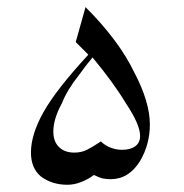

<svg xmlns="http://www.w3.org/2000/svg" viewBox="-20 -676 513 536"><path d="M191.4 -558.6 218.8 -656.2Q312.5 -562.5 355.5 -472.7Q398.4 -390.6 398.4 -328.1Q398.4 -273.4 371.1 -226.6Q339.8 -175.8 289.1 -175.8Q277.3 -175.8 267.6 -177.7Q257.8 -179.7 242.2 -187.5Q226.6 -175.8 207 -168Q187.5 -160.2 168 -160.2Q125 -160.2 93.8 -183.6Q66.4 -207 66.4 -250Q66.4 -300.8 101.6 -363.3Q136.7 -425.8 226.6 -523.4ZM261.7 -281.2Q273.4 -269.5 289.1 -263.7Q304.7 -257.8 320.3 -257.8Q343.8 -257.8 357.4 -267.6Q371.1 -277.3 371.1 -296.9Q371.1 -328.1 332 -386.7Q296.9 -445.3 238.3 -515.6Q218.8 -492.2 199.2 -464.8Q168 -425.8 152.3 -386.7Q128.9 -343.8 128.9 -308.6Q128.9 -281.2 144.5 -265.6Q160.2 -250 187.5 -250Q207 -250 222.7 -257.8Q238.3 -265.6 261.7 -281.2Z"/></svg>

Font: 和音 by 宁静之雨，公众号njzyshare
Style: Regular
Weight: 400
Designer: Steve Matteson
Foundry: Ascender Corporation
Version: Version 6.00;June 8, 2018;FontCreator 11.0.0.2388 32-bit